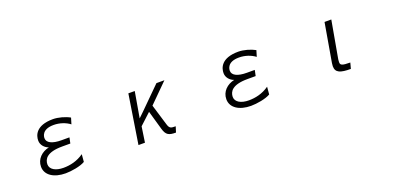

<svg xmlns="http://www.w3.org/2000/svg" viewBox="-1 -1207 4002 1947"><g transform="rotate(-20 2000.0 -233.5)"><path d="M697 -80C625 -29 547 -13 477 -13C394 -13 334 -46 334 -102C335 -158 370 -221 537 -221H625L638 -283H553C452 -283 397 -312 397 -361V-362C397 -377 401 -456 529 -456H531C594 -456 658 -434 702 -400L722 -466C674 -493 600 -514 543 -514C357 -514 329 -414 329 -360C329 -311 366 -273 407 -259C328 -242 265 -184 265 -101C265 -9 354 47 479 47C541 47 640 31 690 1Z M1689 -20C1636 -20 1621 -23 1606 -76L1539 -297L1741 -498H1655L1426 -271L1373 -220L1421 -498H1352L1269 30H1339L1364 -138L1485 -250L1543 -47C1564 28 1595 41 1670 41Z M2697 -80C2625 -29 2547 -13 2477 -13C2394 -13 2334 -46 2334 -102C2335 -158 2370 -221 2537 -221H2625L2638 -283H2553C2452 -283 2397 -312 2397 -361V-362C2397 -377 2401 -456 2529 -456H2531C2594 -456 2658 -434 2702 -400L2722 -466C2674 -493 2600 -514 2543 -514C2357 -514 2329 -414 2329 -360C2329 -311 2366 -273 2407 -259C2328 -242 2265 -184 2265 -101C2265 -9 2354 47 2479 47C2541 47 2640 31 2690 1Z M3574 -22C3484 -22 3468 -33 3468 -62V-68C3468 -75 3469 -84 3470 -94L3542 -498H3469L3397 -80C3396 -69 3394 -57 3394 -48V-46C3394 23 3446 41 3557 41Z"/></g></svg>

Font: LINE Seed JP App_OTF Regular
Style: Regular
Weight: 400
Designer: LY Corporation & Fontrix & Fontworks
Version: Version 1.002